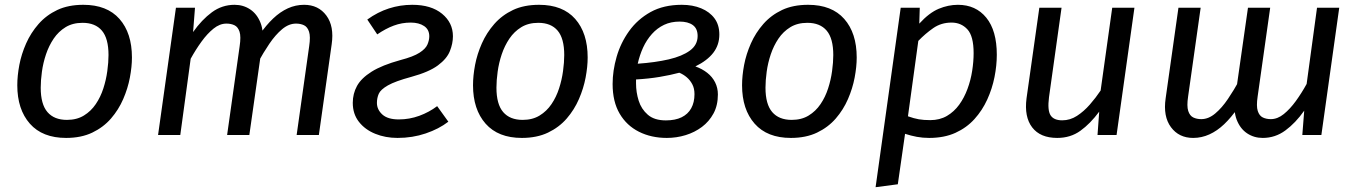

<svg xmlns="http://www.w3.org/2000/svg" viewBox="-20 -559 5622 795"><path d="M253.9 12.1Q155.8 12.1 103.7 -46.9Q51.6 -106 51.6 -206Q51.6 -245.1 60.1 -290.2Q68.7 -335.2 88.2 -379.2Q107.7 -423.2 139.7 -459.7Q171.8 -496.2 217.3 -517.7Q262.9 -539.1 325 -539.1Q423.1 -539.1 474.7 -480.6Q526.3 -422.1 526.3 -321Q526.3 -282.9 517.8 -237.9Q509.3 -192.9 490.2 -148.9Q471.2 -104.9 439.7 -68.4Q408.1 -31.9 362.1 -9.9Q316 12.1 253.9 12.1ZM257.1 -62.6Q297.9 -62.6 327.3 -80.6Q356.7 -98.5 376.6 -128Q396.5 -157.4 407.9 -192.9Q419.4 -228.3 424.3 -264.7Q429.3 -301.1 429.3 -331Q429.3 -399.8 402 -432.1Q374.6 -464.5 321.9 -464.5Q281 -464.5 251.6 -446.5Q222.2 -428.5 202.3 -399.1Q182.4 -369.6 170.5 -334.2Q158.6 -298.8 153.6 -262.4Q148.6 -226 148.6 -196Q148.6 -127.3 176.5 -94.9Q204.3 -62.6 257.1 -62.6Z M951.4 -539.1Q987.4 -539.1 1015.9 -520.1Q1044.4 -501.1 1058.9 -464.2Q1073.4 -427.2 1065.4 -372.2L1012.4 0H920.4L972.3 -367.7Q978.3 -407.6 971.9 -427.5Q965.4 -447.4 951 -454.4Q936.6 -461.3 917.7 -461.3Q889.9 -461.3 864 -440.4Q838.1 -419.5 814.3 -386.6Q790.4 -353.7 769.5 -315.7L726.5 0H634.5L708.5 -527.1H787.4L779.5 -426.3Q815.4 -477.3 857.4 -508.2Q899.4 -539.1 951.4 -539.1ZM1239.2 -539.1Q1298.3 -539.1 1331.3 -494.7Q1364.3 -450.2 1353.3 -375.2L1300.3 0H1208.3L1260.2 -367.7Q1266.2 -407.6 1259.7 -427.5Q1253.3 -447.4 1238.9 -454.4Q1224.5 -461.3 1205.6 -461.3Q1175.8 -461.3 1147.9 -437.9Q1120.1 -414.5 1095.2 -377.6Q1070.3 -340.7 1048.4 -300.7L1054.2 -414.8Q1082 -454.9 1111.1 -482.5Q1140.1 -510 1172.1 -524.6Q1204.2 -539.1 1239.2 -539.1Z M1687 -539.1Q1765.2 -539.1 1810.3 -502.1Q1855.4 -465.1 1855.4 -409Q1855.4 -378.9 1842.8 -347.4Q1830.3 -315.8 1793.3 -288.3Q1756.3 -260.8 1683.3 -240.8Q1616.6 -222.8 1586.1 -205.4Q1555.7 -187.9 1548.2 -170.5Q1540.7 -153 1540.7 -133.1Q1540.7 -105.3 1563.1 -84.9Q1585.5 -64.5 1631.3 -64.5Q1675.2 -64.5 1716.2 -79.5Q1757.1 -94.5 1790.1 -119.5L1836.4 -55.1Q1797.4 -25 1742.7 -6.5Q1688.1 12.1 1626 12.1Q1575.9 12.1 1533.8 -5Q1491.7 -22 1466.2 -54.5Q1440.7 -87.1 1440.7 -133.1Q1440.7 -171.1 1458.2 -203.1Q1475.7 -235.1 1518.7 -262.2Q1561.7 -289.2 1637.7 -310.2Q1691.6 -324.2 1717 -340.7Q1742.5 -357.1 1750 -375Q1757.5 -392.9 1757.5 -408.8Q1757.5 -436.7 1736.1 -451.1Q1714.7 -465.5 1680.8 -465.5Q1643.9 -465.5 1610.4 -453Q1576.9 -440.6 1542 -416.6L1500.8 -478.1Q1543.8 -509.1 1590.4 -524.1Q1637 -539.1 1687 -539.1Z M2140.9 12.1Q2042.8 12.1 1990.7 -46.9Q1938.6 -106 1938.6 -206Q1938.6 -245.1 1947.1 -290.2Q1955.7 -335.2 1975.2 -379.2Q1994.7 -423.2 2026.7 -459.7Q2058.8 -496.2 2104.3 -517.7Q2149.9 -539.1 2212 -539.1Q2310.1 -539.1 2361.7 -480.6Q2413.3 -422.1 2413.3 -321Q2413.3 -282.9 2404.8 -237.9Q2396.3 -192.9 2377.2 -148.9Q2358.2 -104.9 2326.7 -68.4Q2295.1 -31.9 2249.1 -9.9Q2203 12.1 2140.9 12.1ZM2144.1 -62.6Q2184.9 -62.6 2214.3 -80.6Q2243.7 -98.5 2263.6 -128Q2283.5 -157.4 2294.9 -192.9Q2306.4 -228.3 2311.3 -264.7Q2316.3 -301.1 2316.3 -331Q2316.3 -399.8 2289 -432.1Q2261.6 -464.5 2208.9 -464.5Q2168 -464.5 2138.6 -446.5Q2109.2 -428.5 2089.3 -399.1Q2069.4 -369.6 2057.5 -334.2Q2045.6 -298.8 2040.6 -262.4Q2035.6 -226 2035.6 -196Q2035.6 -127.3 2063.5 -94.9Q2091.3 -62.6 2144.1 -62.6Z M2803 -539.1Q2848.1 -539.1 2883.2 -524.6Q2918.3 -510.1 2938.4 -483.1Q2958.5 -456.1 2958.5 -416Q2958.5 -373 2933.5 -340.5Q2908.4 -308 2859.3 -284Q2887.4 -274 2908.4 -257.5Q2929.4 -241.1 2941 -218.1Q2952.5 -195.1 2952.5 -168Q2952.5 -122.9 2934.5 -89.4Q2916.4 -55.9 2886.4 -33.4Q2856.3 -10.9 2818.7 0.6Q2781.1 12.1 2741 12.1Q2676.9 12.1 2625.8 -13.4Q2574.7 -39 2545.7 -88.5Q2516.6 -138 2516.6 -211.1Q2516.6 -266.2 2533.2 -323.7Q2549.7 -381.2 2584.8 -430.2Q2619.9 -479.2 2673.9 -509.2Q2728 -539.1 2803 -539.1ZM2792.8 -257.9Q2755.9 -248 2711.1 -240.5Q2666.3 -233 2613.6 -230Q2613.6 -225 2613.6 -221.5Q2613.6 -218 2613.6 -213Q2613.6 -177 2624.5 -142.1Q2635.5 -107.2 2662.4 -83.9Q2689.3 -60.5 2737.1 -60.5Q2775.9 -60.5 2802.3 -73.4Q2828.7 -86.4 2842.1 -110.8Q2855.6 -135.2 2855.6 -169.1Q2855.6 -193 2846.6 -209.9Q2837.7 -226.9 2823.7 -238.9Q2809.7 -250.9 2792.8 -257.9ZM2794 -469.6Q2758.1 -469.6 2729.7 -456.2Q2701.3 -442.7 2679.4 -418.3Q2657.5 -393.9 2643 -362.5Q2628.6 -331.1 2620.6 -295.2Q2693.4 -300.3 2749.1 -313.2Q2804.9 -326.2 2836.7 -349.6Q2868.6 -373 2868.6 -409.9Q2868.6 -440.7 2848.7 -455.2Q2828.8 -469.6 2794 -469.6Z M3254.9 12.1Q3156.8 12.1 3104.7 -46.9Q3052.6 -106 3052.6 -206Q3052.6 -245.1 3061.1 -290.2Q3069.7 -335.2 3089.2 -379.2Q3108.7 -423.2 3140.7 -459.7Q3172.8 -496.2 3218.3 -517.7Q3263.9 -539.1 3326 -539.1Q3424.1 -539.1 3475.7 -480.6Q3527.3 -422.1 3527.3 -321Q3527.3 -282.9 3518.8 -237.9Q3510.3 -192.9 3491.2 -148.9Q3472.2 -104.9 3440.7 -68.4Q3409.1 -31.9 3363.1 -9.9Q3317 12.1 3254.9 12.1ZM3258.1 -62.6Q3298.9 -62.6 3328.3 -80.6Q3357.7 -98.5 3377.6 -128Q3397.5 -157.4 3408.9 -192.9Q3420.4 -228.3 3425.3 -264.7Q3430.3 -301.1 3430.3 -331Q3430.3 -399.8 3403 -432.1Q3375.6 -464.5 3322.9 -464.5Q3282 -464.5 3252.6 -446.5Q3223.2 -428.5 3203.3 -399.1Q3183.4 -369.6 3171.5 -334.2Q3159.6 -298.8 3154.6 -262.4Q3149.6 -226 3149.6 -196Q3149.6 -127.3 3177.5 -94.9Q3205.3 -62.6 3258.1 -62.6Z M3697.5 204 3605.5 216.1 3709.5 -527.1H3788.4L3786.4 -461.2Q3827.4 -506.1 3866.9 -522.6Q3906.4 -539.1 3946.4 -539.1Q4020.5 -539.1 4064 -485.6Q4107.4 -432.1 4107.4 -332.1Q4107.4 -288.1 4097.9 -240.1Q4088.4 -192.1 4067.9 -147Q4047.4 -102 4014.9 -66Q3982.4 -30 3935.9 -8.9Q3889.4 12.1 3827.4 12.1Q3800.3 12.1 3776.3 7.6Q3752.3 3.1 3727.5 -4.9ZM3832.1 -61.6Q3871 -61.6 3900.9 -79Q3930.7 -96.5 3951.7 -125.5Q3972.6 -154.4 3986 -190.8Q3999.5 -227.2 4005.4 -265.7Q4011.4 -304.1 4011.4 -339Q4011.4 -409.8 3985.5 -437.6Q3959.7 -465.5 3919.9 -465.5Q3877.1 -465.5 3844.2 -442.6Q3811.3 -419.7 3782.4 -389.7L3739.5 -77.5Q3764.4 -68.6 3784.3 -65.1Q3804.3 -61.6 3832.1 -61.6Z M4357.5 12.1Q4287.4 12.1 4253.9 -31.5Q4220.5 -75 4230.5 -152L4283.5 -527.1H4375.5L4323.5 -156.3Q4316.6 -102.5 4330 -81.6Q4343.4 -60.8 4378.2 -60.8Q4411 -60.8 4439.3 -79.2Q4467.7 -97.6 4492.5 -125.9Q4517.4 -154.3 4537.3 -184.2L4585.3 -527.1H4677.3L4603.3 0H4524.4L4531.4 -96.7Q4494.4 -46.8 4453.4 -17.4Q4412.4 12.1 4357.5 12.1Z M5208.4 12.1Q5172.3 12.1 5143.8 -6.9Q5115.3 -25.9 5100.8 -62.9Q5086.4 -99.9 5094.3 -154.9L5147.4 -527.1H5239.4L5187.4 -159.3Q5181.4 -119.5 5187.9 -99.6Q5194.3 -79.7 5208.7 -72.7Q5223.1 -65.7 5242 -65.7Q5269.8 -65.7 5295.7 -86.7Q5321.6 -107.6 5345.5 -140.5Q5369.4 -173.4 5390.3 -211.4L5433.3 -527.1H5525.3L5451.3 0H5372.4L5380.3 -100.8Q5344.4 -49.8 5302.3 -18.9Q5260.3 12.1 5208.4 12.1ZM4920.5 12.1Q4861.4 12.1 4828.5 -32.4Q4795.5 -76.9 4806.5 -151.9L4859.5 -527.1H4951.5L4899.5 -159.3Q4893.5 -119.5 4900 -99.6Q4906.4 -79.7 4920.8 -72.7Q4935.2 -65.7 4954.1 -65.7Q4984 -65.7 5011.8 -89.1Q5039.7 -112.5 5064.5 -149.4Q5089.4 -186.3 5111.4 -226.3L5105.6 -112.2Q5077.7 -72.2 5048.7 -44.6Q5019.7 -17 4987.6 -2.5Q4955.5 12.1 4920.5 12.1Z"/></svg>

Font: Fira Sans Variable
Style: Italic
Weight: 397
Italic angle: -8°
Designer: Carrois Corporate & Edenspiekermann AG
Foundry: Carrois Corporate GbR & Edenspiekermann AG
Version: Version 4.202